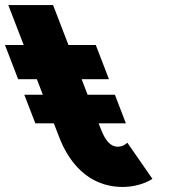

<svg xmlns="http://www.w3.org/2000/svg" viewBox="-177 -724 682 759"><path d="M-83.3 -546H-157.3L-105.3 -411H-31.3L-7.7 -349.6H-81L-37.3 -236.4H35.9L57.3 -181C92.3 -90 166.8 15 307.8 15C380.8 15 425.5 -17 425.5 -17L326.4 -160C326.4 -160 311.5 -144 288.5 -144C260.5 -144 239.7 -167 221.2 -215L212.9 -236.4H320.7L277.1 -349.6H169.3L145.7 -411H253.7L201.7 -546H93.7L32.8 -704H-144.2Z"/></svg>

Font: Hussar
Style: BdOpOblFour
Weight: 700
Foundry: Cannot Into Space Fonts
Version: Version 2.00